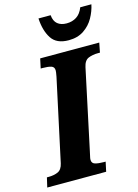

<svg xmlns="http://www.w3.org/2000/svg" viewBox="-160 -1008 781 1083"><g transform="rotate(-15 231.0 -467.0)"><path d="M-23 0 -10 -56H2Q30 -56 54 -66Q78 -76 86 -112L189 -590Q192 -605 193 -613.5Q194 -622 194 -626Q194 -647 175.5 -652.5Q157 -658 127 -658H115L127 -714H472L461 -658H448Q418 -658 393.5 -648Q369 -638 361 -600L262 -135Q259 -119 256 -107.5Q253 -96 253 -88Q253 -67 272.5 -61.5Q292 -56 321 -56H333L321 0ZM310 -771Q239 -771 209.5 -816.5Q180 -862 176 -934H247Q250 -899 270 -882.5Q290 -866 323 -866Q356 -866 381 -882Q406 -898 420 -934H485Q477 -895 456 -857.5Q435 -820 398.5 -795.5Q362 -771 310 -771Z"/></g></svg>

Font: Noto Serif SemiCondensed ExtraBold
Style: Italic
Weight: 800
Width: 4
Italic angle: -12°
Designer: Monotype Design Team
Foundry: Monotype Imaging Inc.
Version: Version 2.014; ttfautohint (v1.8.4.7-5d5b)